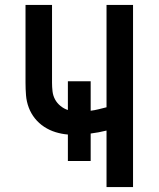

<svg xmlns="http://www.w3.org/2000/svg" viewBox="-20 -755 640 775"><path d="M410 0V-228Q394 -224 378 -221Q362 -218 346 -216V-105H254V-212Q229 -214 204.5 -221.5Q180 -229 158.5 -243Q137 -257 121 -277Q105 -297 96 -321Q87 -345 85 -370.5Q83 -396 83 -421V-735H190V-421Q190 -404 192 -386.5Q194 -369 202 -354Q210 -339 224 -327.5Q238 -316 254 -311V-427H346V-308Q362 -310 378 -314Q394 -318 410 -322V-735H517V0Z"/></svg>

Font: Iosevka SS04 Semibold Extended
Style: Regular
Weight: 600
Width: 7
Monospace: yes
Designer: Belleve Invis
Foundry: Belleve Invis
Version: Version 19.0.0; ttfautohint (v1.8.4)